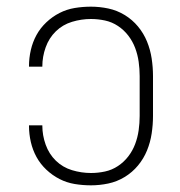

<svg xmlns="http://www.w3.org/2000/svg" viewBox="-20 -548 540 576"><path d="M253 8Q228 8 204 4Q180 0 158.5 -11Q137 -22 119 -39Q101 -56 89.5 -77Q78 -98 72.5 -122Q67 -146 67 -170Q67 -171 67 -171Q67 -171 67 -172H107Q107 -172 107 -171.5Q107 -171 107 -171Q107 -142 117 -114Q127 -86 147.5 -66Q168 -46 196 -37.5Q224 -29 253 -29Q274 -29 295 -33.5Q316 -38 334 -50Q352 -62 365 -79Q378 -96 385.5 -116Q393 -136 396 -157.5Q399 -179 399 -200V-320Q399 -341 396 -362.5Q393 -384 385.5 -404Q378 -424 365 -441Q352 -458 334 -470Q316 -482 295 -486.5Q274 -491 253 -491Q224 -491 196 -482.5Q168 -474 147.5 -454Q127 -434 117 -406Q107 -378 107 -349Q107 -349 107 -348.5Q107 -348 107 -348H67Q67 -349 67 -349Q67 -349 67 -350Q67 -374 72.5 -398Q78 -422 89.5 -443Q101 -464 119 -481Q137 -498 158.5 -509Q180 -520 204 -524Q228 -528 253 -528Q279 -528 305 -522.5Q331 -517 354 -503Q377 -489 394 -468.5Q411 -448 421 -423.5Q431 -399 435 -372.5Q439 -346 439 -320V-200Q439 -174 435 -147.5Q431 -121 421 -96.5Q411 -72 394 -51.5Q377 -31 354 -17Q331 -3 305 2.5Q279 8 253 8Z"/></svg>

Font: Iosevka SS04 Extralight
Style: Regular
Weight: 200
Monospace: yes
Designer: Belleve Invis
Foundry: Belleve Invis
Version: Version 19.0.0; ttfautohint (v1.8.4)